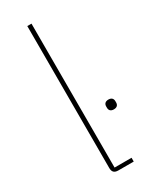

<svg xmlns="http://www.w3.org/2000/svg" viewBox="-194 -787 664 833"><g transform="rotate(-30 138.0 -370.0)"><path d="M250 -239C267 -239 273 -249 273 -260V-267C273 -278 267 -288 250 -288C233 -288 227 -278 227 -267V-260C227 -249 233 -239 250 -239ZM211 0V-19H126V-740H105V-29C105 -9 114 0 134 0Z"/></g></svg>

Font: IBM Plex Thai Looped Thin
Style: Regular
Weight: 100
Designer: Mike Abbink, Paul van der Laan, Pieter van Rosmalen, Ben Mitchell, Mark Frömberg
Foundry: Bold Monday
Version: Version 1.0